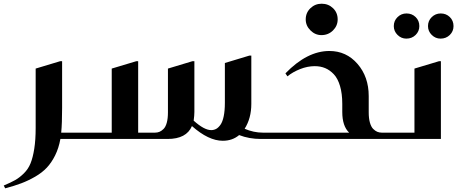

<svg xmlns="http://www.w3.org/2000/svg" viewBox="-110 -752 2494 1039"><path d="M-82 267.1 -89.8 252Q-51.3 235.8 -27.6 222.4Q-3.9 209 19.5 185.8Q43 162.6 55.4 131.6Q67.9 100.6 75.4 53Q83 5.4 83 -60.1V-380.9L215.8 -420.9H226.1V-168Q226.1 -84 221.2 -34.2H318.8Q323.2 -34.2 326.2 -31.2Q329.1 -28.3 329.1 -23.9V-9.8Q329.1 0 318.8 0H216.8Q208 49.3 188.5 88.6Q168.9 127.9 143.6 155Q118.2 182.1 80.6 203.9Q43 225.6 5.6 239.7Q-31.7 253.9 -82 267.1Z M1106.9 -411.1 1239.7 -451.2H1250V-189.9Q1250 -112.3 1213.9 -55.2Q1262.7 -34.2 1312 -34.2H1316.9Q1326.7 -34.2 1326.7 -23.9V-9.8Q1326.7 0 1316.9 0H1301.8Q1238.3 0 1184.1 -21Q1147.5 9.8 1095.7 9.8Q1018.6 9.8 928.7 -69.8Q898.9 0 796.9 0H318.8Q309.1 0 309.1 -9.8V-23.9Q309.1 -34.2 318.8 -34.2H494.6V-380.9L627.9 -420.9H637.7V-34.2H729Q741.7 -34.2 752.7 -38.6Q763.7 -43 774.9 -54Q786.1 -64.9 792.5 -87.9Q798.8 -110.8 798.8 -144V-380.9L931.6 -420.9H941.9V-146Q941.9 -127.4 938 -99.1Q995.1 -47.9 1032.7 -47.9Q1047.4 -47.9 1059.6 -54.4Q1071.8 -61 1083 -76.7Q1094.2 -92.3 1100.6 -122.8Q1106.9 -153.3 1106.9 -195.8Z M1544.4 -647Q1544.4 -683.1 1569.8 -707.5Q1595.2 -731.9 1630.4 -731.9Q1667 -731.9 1692.1 -707.8Q1717.3 -683.6 1717.3 -647Q1717.3 -612.3 1691.9 -587.2Q1666.5 -562 1629.4 -562Q1595.7 -562 1570.1 -587.4Q1544.4 -612.8 1544.4 -647ZM1957.5 0H1316.4Q1306.6 0 1306.6 -9.8V-23.9Q1306.6 -34.2 1316.4 -34.2H1779.3Q1742.2 -69.8 1742.2 -146V-189.9Q1742.2 -245.6 1730 -286.6Q1717.8 -327.6 1696.3 -350.3Q1674.8 -373 1649.4 -383.5Q1624 -394 1593.3 -394Q1554.2 -394 1514.2 -378.2Q1474.1 -362.3 1445.3 -338.9L1434.6 -355Q1551.8 -476.1 1672.4 -476.1Q1764.2 -476.1 1824.7 -406.2Q1885.3 -336.4 1885.3 -231.9V-144Q1885.3 -111.3 1891.8 -88.4Q1898.4 -65.4 1909.4 -54.4Q1920.4 -43.5 1931.6 -38.8Q1942.9 -34.2 1955.6 -34.2H1957.5Q1967.3 -34.2 1967.3 -23.9V-9.8Q1967.3 0 1957.5 0Z M2021 -610.8Q2021 -639.6 2041.3 -659.4Q2061.5 -679.2 2089.8 -679.2Q2119.1 -679.2 2139.2 -659.7Q2159.2 -640.1 2159.2 -610.8Q2159.2 -582.5 2138.9 -562.7Q2118.7 -543 2088.9 -543Q2061.5 -543 2041.3 -563Q2021 -583 2021 -610.8ZM2206.1 -610.8Q2206.1 -639.6 2226.3 -659.4Q2246.6 -679.2 2274.9 -679.2Q2304.2 -679.2 2324.2 -659.7Q2344.2 -640.1 2344.2 -610.8Q2344.2 -582.5 2324 -562.7Q2303.7 -543 2273.9 -543Q2246.6 -543 2226.3 -563Q2206.1 -583 2206.1 -610.8ZM1957 -34.2H2132.8V-380.9L2266.1 -420.9H2275.9V0H1957Q1947.3 0 1947.3 -9.8V-23.9Q1947.3 -34.2 1957 -34.2Z"/></svg>

Font: Laureen pro
Style: Bold
Weight: 700
Designer: Ahmed zaza
Foundry: zazatype
Version: Version 1.000